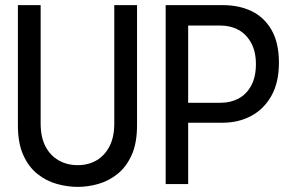

<svg xmlns="http://www.w3.org/2000/svg" viewBox="-20 -720 1127 751"><path d="M516 -230V-700H427V-237Q427 -184 408.5 -148Q390 -112 358 -93Q326 -74 284 -74Q242 -74 209 -93Q176 -112 157.5 -148Q139 -184 139 -237V-700H50V-230Q50 -160 71 -113.5Q92 -67 126.5 -39.5Q161 -12 202.5 -0.5Q244 11 284 11Q324 11 364.5 -0.5Q405 -12 439.5 -39.5Q474 -67 495 -113.5Q516 -160 516 -230Z M628 0V-700H851Q915 -700 964 -676.5Q1013 -653 1042 -603Q1071 -553 1071 -475Q1071 -397 1041.5 -345Q1012 -293 962.5 -266.5Q913 -240 851 -240H716V0ZM716 -318H843Q882 -318 913 -334.5Q944 -351 962.5 -385Q981 -419 981 -469Q981 -518 962.5 -552Q944 -586 913 -603Q882 -620 843 -620H716Z"/></svg>

Font: Phudu Light
Style: Regular
Weight: 400
Version: Version 1.005;gftools[0.9.23]